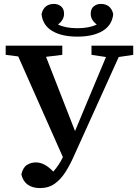

<svg xmlns="http://www.w3.org/2000/svg" viewBox="-20 -897 707 980"><path d="M9 -617V-664H298V-617L215 -607L363 -228L433 -396L521 -606L447 -617V-664H660V-617L586 -606L362 -111Q340 -60 315.5 -21Q291 18 259.5 40.5Q228 63 184 63Q146 63 121.5 45.5Q97 28 89 -7Q97 -42 117.5 -55Q138 -68 163 -68Q208 -68 252 -21Q266 -37 278.5 -55.5Q291 -74 301 -95L73 -609ZM375 -710Q295 -710 246.5 -739Q198 -768 192 -825Q204 -877 256 -877Q276 -877 291.5 -864.5Q307 -852 307 -827Q307 -795 276 -772Q314 -753 375 -753Q436 -753 474 -772Q443 -795 443 -827Q443 -852 458.5 -864.5Q474 -877 494 -877Q546 -877 558 -825Q552 -768 503.5 -739Q455 -710 375 -710Z"/></svg>

Font: Source Serif 4 Semibold
Style: Regular
Weight: 600
Designer: Frank Grießhammer
Foundry: Adobe
Version: Version 4.005;hotconv 1.1.0;makeotfexe 2.6.0